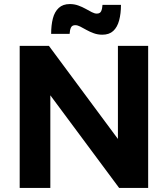

<svg xmlns="http://www.w3.org/2000/svg" viewBox="-20 -926 828 946"><path d="M77 -700H221L602 -186L561 -172V-700H710V0H567L186 -513L228 -527V0H77ZM576 -902Q576 -859 567 -825.5Q558 -792 538 -773.5Q518 -755 484 -755Q462 -755 442.5 -762Q423 -769 406 -778.5Q389 -788 375.5 -795Q362 -802 351 -802Q335 -802 329.5 -790Q324 -778 323 -759H232Q232 -802 240.5 -835Q249 -868 269.5 -887Q290 -906 324 -906Q346 -906 365.5 -899Q385 -892 402 -882.5Q419 -873 432.5 -866Q446 -859 457 -859Q473 -859 478.5 -871Q484 -883 485 -902Z"/></svg>

Font: Alexandria SemiBold
Style: Regular
Weight: 600
Designer: Mohamed Gaber
Foundry: Kief Type Foundry
Version: Version 5.100